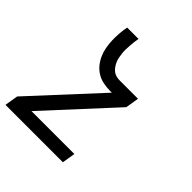

<svg xmlns="http://www.w3.org/2000/svg" viewBox="-204 -654 1003 1003"><g transform="rotate(45 298.0 -152.5)"><path d="M-4 215 8 141 344 -223H329Q303 -223 278 -228.5Q253 -234 232.5 -247Q212 -260 197 -278.5Q182 -297 172 -319.5Q162 -342 157.5 -366.5Q153 -391 152 -416.5Q151 -442 153 -468Q155 -494 160 -520H244Q241 -506 239.5 -492Q238 -478 237 -463.5Q236 -449 235.5 -435Q235 -421 236.5 -407.5Q238 -394 240.5 -380.5Q243 -367 248 -355Q253 -343 260.5 -332Q268 -321 278 -312.5Q288 -304 301.5 -300.5Q315 -297 329 -297H463L451 -223L115 142H432L420 215Z"/></g></svg>

Font: Iosevka Extended Oblique
Style: Regular
Weight: 400
Width: 7
Italic angle: -9°
Monospace: yes
Designer: Belleve Invis
Foundry: Belleve Invis
Version: Version 32.0.1; ttfautohint (v1.8.4)